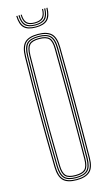

<svg xmlns="http://www.w3.org/2000/svg" viewBox="-140 -976 582 1029"><g transform="rotate(-15 151.0 -461.0)"><path d="M151.5 5.5Q99 5.5 76.8 -17.6Q54.5 -40.8 53.5 -93.5Q52 -177.2 51.2 -252.6Q50.5 -328 50.5 -400.6Q50.5 -473.2 51.2 -548.1Q52 -623 53.5 -705.5Q54.5 -759 76.8 -782.2Q99 -805.5 151.5 -805.5Q201.5 -805.5 225.2 -783.4Q249 -761.2 249.5 -705.5Q250.2 -628 250.8 -553.1Q251.2 -478.2 251.2 -403.5Q251.2 -328.8 250.8 -251.9Q250.2 -175 249.5 -93.5Q249 -38.5 225.2 -16.5Q201.5 5.5 151.5 5.5ZM151.5 -0.2Q199.2 -0.2 221.1 -21Q243 -41.8 243.5 -93.8Q244.2 -171.2 244.6 -245.9Q245 -320.5 245 -395.1Q245 -469.8 244.6 -546.8Q244.2 -623.8 243.5 -705.5Q243 -758.2 221 -779Q199 -799.8 151.5 -799.8Q102 -799.8 81.2 -778.1Q60.5 -756.5 59.8 -705.5Q58.2 -619.8 57.5 -543.9Q56.8 -468 56.8 -395.9Q56.8 -323.8 57.5 -249.8Q58.2 -175.8 59.8 -93.8Q60.5 -43.2 81.4 -21.8Q102.2 -0.2 151.5 -0.2ZM151.5 -5.8Q105 -5.8 85.8 -25.8Q66.5 -45.8 65.8 -93.8Q64.2 -179.2 63.5 -255Q62.8 -330.8 62.8 -403Q62.8 -475.2 63.5 -549.4Q64.2 -623.5 65.8 -705.5Q66.5 -754.5 85.8 -774.4Q105 -794.2 151.5 -794.2Q196.2 -794.2 216.6 -774.8Q237 -755.2 237.5 -705.5Q238.2 -625 238.6 -549.6Q239 -474.2 239 -400.5Q239 -326.8 238.5 -251Q238 -175.2 237.5 -93.8Q237 -44.8 216.8 -25.2Q196.5 -5.8 151.5 -5.8ZM151.5 -11.5Q194.2 -11.5 212.5 -29.5Q230.8 -47.5 231.2 -93.8Q232 -174.5 232.4 -249.5Q232.8 -324.5 232.8 -398Q232.8 -471.5 232.4 -547.4Q232 -623.2 231.2 -705.2Q230.8 -752.2 212.5 -770.4Q194.2 -788.5 151.5 -788.5Q108 -788.5 90.4 -770.1Q72.8 -751.8 71.8 -705.2Q70.2 -621.2 69.5 -546Q68.8 -470.8 68.8 -398.6Q68.8 -326.5 69.5 -251.8Q70.2 -177 71.8 -94Q72.8 -48 90.4 -29.8Q108 -11.5 151.5 -11.5ZM151.5 -17Q110.5 -17 94.6 -34.1Q78.8 -51.2 78 -94Q76 -208.2 75.4 -306Q74.8 -403.8 75.4 -499.8Q76 -595.8 78 -705.2Q78.8 -748.5 94.5 -765.8Q110.2 -783 151.5 -783Q191.8 -783 208.2 -766.2Q224.8 -749.5 225.2 -705.2Q226 -624 226.4 -548.9Q226.8 -473.8 226.8 -400.2Q226.8 -326.8 226.2 -251.4Q225.8 -176 225.2 -94Q224.8 -50.5 208.2 -33.8Q191.8 -17 151.5 -17ZM151.5 -22.8Q189 -22.8 203.9 -38Q218.8 -53.2 219 -94Q219.8 -172.8 220.1 -247.1Q220.5 -321.5 220.5 -395.2Q220.5 -469 220.1 -545.5Q219.8 -622 219 -705Q218.8 -746.2 204 -761.8Q189.2 -777.2 151.5 -777.2Q113 -777.2 98.9 -761.5Q84.8 -745.8 84 -705Q82.2 -593 81.5 -495.8Q80.8 -398.5 81.4 -301.8Q82 -205 84 -94Q84.8 -54 98.9 -38.4Q113 -22.8 151.5 -22.8ZM151.8 -841.5Q106.2 -841.5 86.2 -861.6Q66.2 -881.8 65.2 -928.2H71.2Q72.2 -884.8 90.9 -865.9Q109.5 -847 151.8 -847Q193.8 -847 212.5 -865.9Q231.2 -884.8 232.2 -928.2H238.2Q237.2 -881.8 217.1 -861.6Q197 -841.5 151.8 -841.5ZM151.8 -852.8Q112.8 -852.8 95.5 -870.2Q78.2 -887.8 77.2 -928.2H83.5Q84 -890.8 100 -874.5Q116 -858.2 151.8 -858.2Q187.5 -858.2 203.4 -874.5Q219.2 -890.8 220 -928.2H226Q225.2 -887.8 208 -870.2Q190.8 -852.8 151.8 -852.8ZM151.8 -864Q119 -864 104.6 -878.9Q90.2 -893.8 89.5 -928.2H95.2Q95.8 -897 109 -883.2Q122.2 -869.5 151.8 -869.5Q181.2 -869.5 194.5 -883.2Q207.8 -897 208 -928.2H213.8Q213.2 -893.8 198.9 -878.9Q184.5 -864 151.8 -864Z"/></g></svg>

Font: Big Shoulders Inline Display Thin ExtraLight
Style: Regular
Weight: 250
Version: Version 2.002